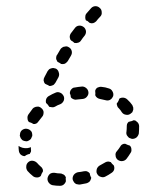

<svg xmlns="http://www.w3.org/2000/svg" viewBox="-20 -581 474 621"><path d="M150 18Q146 17 143 15Q140 13 137 9Q135 6 134 2Q133 -2 134 -6Q136 -14 142 -19Q149 -23 157 -22Q166 -20 175 -20Q179 -20 182 -18Q186 -17 189 -14Q190 -13 191 -11Q192 -10 193 -8Q192 -3 193 2Q193 4 193 6Q191 12 186 16Q181 20 174 20Q162 20 150 18ZM266 9Q270 7 272 3Q273 1 274 -2Q275 -4 275 -7Q275 -7 274 -8Q271 -14 270 -21Q266 -25 261 -27Q256 -28 251 -27Q242 -25 232 -24Q224 -22 219 -16Q214 -9 215 -1Q216 3 218 6Q220 10 223 12Q226 15 230 15Q234 16 238 16Q249 14 259 12Q263 11 266 9ZM69 -28Q64 -35 65 -43Q65 -51 72 -57Q78 -62 86 -61Q94 -60 100 -54Q105 -48 112 -42Q115 -40 117 -36Q119 -33 119 -29Q119 -28 119 -28Q119 -27 119 -27Q118 -26 118 -25Q114 -19 112 -12Q107 -7 100 -7Q92 -7 87 -11Q77 -19 69 -28ZM349 -32Q351 -39 348 -46Q348 -46 348 -46Q342 -51 338 -57Q337 -57 336 -57Q335 -58 334 -58Q330 -59 326 -58Q322 -57 319 -55Q311 -50 303 -46Q299 -44 297 -41Q294 -38 293 -34Q292 -30 292 -26Q292 -22 294 -19Q298 -11 306 -9Q314 -6 321 -10Q331 -15 341 -22Q347 -26 349 -32ZM405 -98Q405 -105 400 -110Q393 -112 387 -115Q386 -116 385 -116Q384 -116 383 -116Q382 -116 381 -116Q377 -115 374 -113Q371 -111 369 -107Q364 -99 358 -92Q355 -89 354 -85Q353 -81 354 -77Q354 -73 356 -70Q358 -66 361 -64Q368 -59 376 -60Q384 -61 389 -67Q396 -76 402 -86Q406 -91 405 -98ZM40 -109Q46 -105 53 -103Q61 -101 69 -102Q75 -103 80 -105Q80 -102 80 -99Q81 -94 80 -90Q78 -86 76 -83Q73 -82 71 -82Q65 -80 60 -76Q53 -76 47 -81Q42 -86 41 -93Q40 -101 40 -109ZM44 -142Q45 -138 47 -134Q49 -131 52 -128Q55 -126 59 -125Q63 -124 67 -124Q71 -125 74 -127Q78 -129 80 -132Q82 -135 83 -139L84 -140Q85 -144 84 -148Q84 -151 82 -155Q80 -158 76 -161Q73 -163 69 -164Q61 -166 54 -162Q47 -158 45 -150V-149Q44 -145 44 -142ZM428 -181Q426 -185 423 -187Q421 -189 418 -191Q415 -192 412 -192Q407 -189 400 -188Q398 -187 396 -187Q393 -184 391 -180Q390 -176 390 -172Q390 -163 389 -155Q388 -151 389 -147Q390 -143 393 -140Q395 -137 398 -135Q402 -133 406 -132Q414 -131 421 -136Q427 -141 429 -149Q430 -161 430 -173Q430 -177 428 -181ZM88 -180Q89 -180 90 -180Q92 -180 93 -180Q97 -181 100 -183Q103 -186 105 -189Q110 -196 116 -203Q119 -206 120 -210Q121 -214 121 -218Q121 -222 119 -225Q117 -229 114 -231Q111 -234 108 -235Q104 -237 100 -236Q96 -236 92 -234Q89 -233 86 -230Q79 -221 72 -211Q68 -205 69 -198Q69 -191 74 -186Q75 -186 75 -186Q82 -184 88 -180ZM380 -265Q372 -266 366 -262Q364 -255 360 -249Q359 -248 358 -248Q357 -243 359 -239Q360 -234 364 -231Q370 -225 374 -218Q379 -211 387 -210Q395 -208 402 -213Q405 -215 408 -218Q410 -222 411 -226Q411 -229 411 -233Q410 -237 408 -241Q401 -251 392 -259Q387 -264 380 -265ZM159 -281Q163 -283 167 -283Q171 -283 175 -281Q178 -280 181 -277Q184 -274 186 -270Q189 -263 186 -255Q182 -247 175 -244Q166 -241 158 -236Q154 -234 151 -234Q147 -234 143 -235Q142 -235 141 -235Q140 -236 139 -236Q135 -243 129 -248Q127 -255 130 -262Q133 -268 139 -271Q149 -277 159 -281ZM332 -295Q340 -293 344 -285Q348 -278 346 -270Q344 -266 342 -263Q339 -260 336 -258Q332 -256 328 -256Q324 -256 321 -257Q312 -259 303 -261Q298 -262 294 -265Q290 -268 288 -273Q289 -279 288 -285Q288 -286 288 -288Q290 -295 296 -298Q303 -301 309 -300Q321 -299 332 -295ZM215 -296Q218 -298 222 -298Q233 -300 244 -301Q252 -302 259 -296Q265 -291 266 -283Q267 -275 261 -268Q256 -262 248 -261Q238 -260 228 -259Q225 -258 221 -259Q217 -260 214 -262Q212 -263 211 -264Q210 -265 209 -267Q209 -273 206 -279Q206 -280 206 -281Q206 -283 207 -286Q208 -288 209 -290Q212 -294 215 -296ZM124 -332 134 -351Q136 -354 139 -357Q142 -359 146 -360Q149 -361 153 -361Q157 -360 161 -359Q168 -355 170 -347Q173 -339 169 -331L159 -313Q157 -310 154 -307Q151 -305 147 -304Q145 -303 143 -303Q141 -303 139 -303Q136 -306 132 -307Q129 -309 126 -310Q122 -314 121 -321Q121 -327 124 -332ZM162 -397Q162 -401 165 -404L175 -421Q177 -425 181 -427Q184 -430 188 -430Q192 -431 196 -431Q200 -430 203 -428Q210 -424 212 -416Q214 -408 209 -400L199 -383Q195 -378 190 -375Q184 -373 178 -374Q175 -376 172 -378Q169 -380 166 -381Q165 -383 164 -385Q163 -387 162 -389Q161 -393 162 -397ZM206 -466Q207 -470 209 -473Q216 -482 222 -490Q227 -497 235 -498Q243 -499 250 -494Q256 -490 258 -481Q259 -473 254 -466Q248 -459 242 -450Q239 -445 233 -443Q227 -441 221 -442Q218 -445 215 -447Q212 -449 210 -450Q208 -452 207 -454Q207 -456 206 -458Q205 -462 206 -466ZM275 -555Q281 -561 289 -561Q297 -561 303 -555Q309 -550 309 -541Q310 -533 304 -527Q297 -520 291 -512Q287 -508 281 -506Q275 -505 270 -507Q267 -510 263 -513Q261 -514 258 -515Q255 -521 256 -528Q256 -534 261 -539Q268 -547 275 -555Z"/></svg>

Font: FRB American Cursive Dashed
Style: Bold Italic
Weight: 700
Italic angle: -25°
Version: Version 2.0;Modular Font Editor K font №1